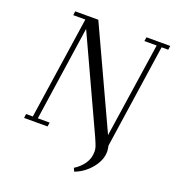

<svg xmlns="http://www.w3.org/2000/svg" viewBox="-158 -825 1042 1146"><g transform="rotate(20 363.0 -251.5)"><path d="M53.2 0 56.2 -25.9H99.1L195.8 -676.8H119.1L122.1 -702.1H269L559.1 -75.2L648.9 -676.8H570.8L575.2 -702.1H726.1L722.2 -676.8H680.2L583 -17.1Q587.9 4.9 587.9 20Q587.9 74.2 545.7 125.7Q503.4 177.2 443.8 199.2L434.1 178.2Q470.7 155.8 493.9 122.3Q517.1 88.9 517.1 45.9Q517.1 29.3 512.2 14.4Q507.3 -0.5 490.2 -39.1L219.2 -626L130.9 -25.9H206.1L202.1 0Z"/></g></svg>

Font: Dehuti
Style: Italic
Weight: 400
Version: Version 1.2